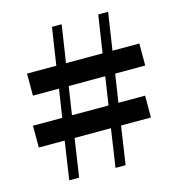

<svg xmlns="http://www.w3.org/2000/svg" viewBox="-108 -824 850 918"><g transform="rotate(-15 317.0 -365.0)"><path d="M417 -436H236L215 -297H396ZM466 -436 445 -297H577V-189H429L401 0H351L379 -189H199L171 0H122L150 -189H22V-297H167L188 -436H59V-545H204L232 -730H280L252 -545H433L461 -730H510L482 -545H615V-436Z"/></g></svg>

Font: Source Han Serif CN Heavy
Style: Regular
Weight: 900
Designer: Ryoko NISHIZUKA  (kana & ideographs); Frank Grießhammer (Latin, Greek & Cyrillic); Wenlong ZHANG  (bopomofo); Sandoll Co
Foundry: Adobe Systems Incorporated
Version: Version 1.000;PS 1;hotconv 16.6.53;makeotf.lib2.5.65590